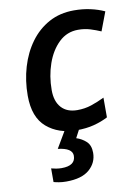

<svg xmlns="http://www.w3.org/2000/svg" viewBox="-88 -610 653 908"><g transform="rotate(-10 238.5 -155.5)"><path d="M247.1 9.8Q159.7 9.8 103 -38.8Q46.4 -87.4 46.4 -190.9Q46.4 -263.2 65.7 -328.1Q85 -393.1 121.6 -443.1Q158.2 -493.2 210.9 -522Q263.7 -550.8 331.1 -550.8Q373 -550.8 409.7 -542.7Q446.3 -534.7 477.1 -520.5L442.9 -430.2Q419.4 -440.4 392.8 -448.7Q366.2 -457 334.5 -457Q281.2 -457 242.7 -420.2Q204.1 -383.3 183.3 -324Q162.6 -264.6 162.6 -197.3Q162.6 -143.1 189.7 -113.3Q216.8 -83.5 266.1 -83.5Q302.2 -83.5 333.7 -94Q365.2 -104.5 397.5 -120.1V-25.4Q366.7 -9.3 329.8 0.2Q293 9.8 247.1 9.8ZM155.8 240.2Q137.2 240.2 121.3 237.5Q105.5 234.9 95.7 231.9V166.5Q106 169.4 119.1 171.6Q132.3 173.8 145 173.8Q211.9 173.8 211.9 126Q211.9 88.9 142.6 81.1L190.4 0H261.7L237.3 46.4Q263.7 54.7 283.9 73.2Q304.2 91.8 304.2 127.9Q304.2 175.8 267.3 208Q230.5 240.2 155.8 240.2Z"/></g></svg>

Font: Open Sans SemiBold
Style: Italic
Weight: 600
Italic angle: -12°
Designer: Monotype Design Team
Foundry: Monotype Imaging Inc.
Version: Version 3.003; ttfautohint (v1.8.4)